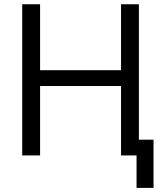

<svg xmlns="http://www.w3.org/2000/svg" viewBox="-20 -748 788 924"><path d="M86.9 0V-727.5H172.9V-410.2H562.5V-727.5H648.4V0H562.5V-334H172.9V0ZM637.2 156.2V0H599.1V-75.7H718.8V156.2Z"/></svg>

Font: V-Inter
Style: Regular-375
Weight: 375
Designer: Rasmus Andersson
Foundry: rsms
Version: Version 4.000;git-4146feb